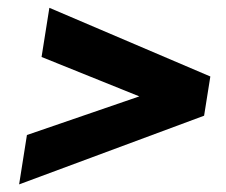

<svg xmlns="http://www.w3.org/2000/svg" viewBox="-20 -579 578 492"><path d="M29 -106.5 49 -233 337 -332 86.5 -433 106.5 -559 519 -383 503 -282.5Z"/></svg>

Font: Lucymar Sans ExtraBold
Style: Italic
Weight: 800
Italic angle: -10°
Foundry: The League of Moveable Type (original font) / Main changes by Cristiano Sobral with portions from Mirco Monsees
Version: Version 2.00;August 30, 2020;FontCreator 13.0.0.2681 64-bit